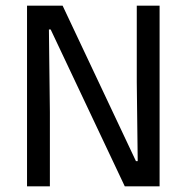

<svg xmlns="http://www.w3.org/2000/svg" viewBox="-20 -659 660 679"><path d="M201.4 -639 460.8 -89.1H467L463.7 -367.9V-639H544.4V0H421.3L159.2 -554.7H153L156.4 -262.4V0H75.6V-639Z"/></svg>

Font: Anek Bangla Medium
Style: Regular
Weight: 500
Designer: Sulekha Rajkumar (Bangla), Yesha Goshar (Latin)
Foundry: Ek Type
Version: Version 1.003